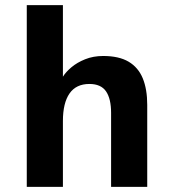

<svg xmlns="http://www.w3.org/2000/svg" viewBox="-20 -728 672 748"><path d="M84.3 0V-708H225.1V-429.2Q236.3 -447.4 258.1 -465.8Q279.9 -484.3 311.6 -497.1Q343.3 -509.9 382 -509.9Q443.4 -509.9 481.1 -487.6Q518.7 -465.3 536.2 -422.8Q553.6 -380.3 553.6 -319.4V0H412.8V-288.3Q412.8 -343.5 393 -372.2Q373.2 -400.9 328.3 -400.9Q276.6 -400.9 250.9 -363.9Q225.1 -326.8 225.1 -256.6V0Z"/></svg>

Font: Atkinson Hyperlegible Mono ExtraLight
Style: Regular
Weight: 200
Monospace: yes
Designer: Elliott Scott, Megan Eiswerth, Linus Boman, Theodore Petrosky, Letters from Sweden
Foundry: Applied Design Works, Letters from Sweden
Version: Version 2.001